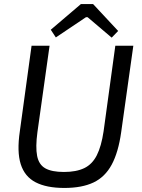

<svg xmlns="http://www.w3.org/2000/svg" viewBox="-20 -916 704 949"><path d="M639 -690 579 -263Q565 -163 532 -102Q499 -41 442 -14Q385 13 298 13Q210 13 156 -15Q102 -43 82.5 -104.5Q63 -166 78 -267L136 -690H225L165 -263Q155 -189 163.5 -145.5Q172 -102 204 -84Q236 -66 296 -66Q357 -66 396.5 -85Q436 -104 458.5 -148.5Q481 -193 492 -267L550 -690ZM440 -896 564 -763 532 -730 413 -831H405L256 -731L231 -769L380 -896Z"/></svg>

Font: Exo 2
Style: Italic
Weight: 400
Italic angle: -8°
Designer: Natanael Gama
Foundry: Natanael Gama
Version: Version 2.010